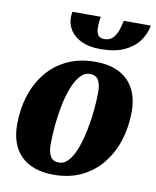

<svg xmlns="http://www.w3.org/2000/svg" viewBox="-85 -805 723 891"><g transform="rotate(10 276.5 -360.0)"><path d="M227.7 20Q177.7 20 139 6.3Q100.3 -7.3 74.2 -33.5Q48 -59.7 34.8 -96.8Q21.7 -134 21.7 -180.7Q21.7 -253 41.8 -316.3Q62 -379.7 101.2 -427.7Q140.3 -475.7 197.8 -502.8Q255.3 -530 330.3 -530Q381.3 -530 419.5 -516.3Q457.7 -502.7 483.3 -476.8Q509 -451 522.2 -414.5Q535.3 -378 535.3 -332Q535.3 -259.7 515.2 -196.2Q495 -132.7 455.7 -83.8Q416.3 -35 359.2 -7.5Q302 20 227.7 20ZM243.7 -40Q269 -40 289.2 -63.7Q309.3 -87.3 323.7 -126.5Q338 -165.7 347.5 -212.7Q357 -259.7 361.7 -307.2Q366.3 -354.7 366.3 -394.3Q366.3 -428 355.2 -449Q344 -470 314 -470Q288 -470 267.7 -446.7Q247.3 -423.3 232.7 -384.7Q218 -346 208.8 -299Q199.7 -252 195.3 -204.3Q191 -156.7 191 -115.7Q191 -82.7 202.3 -61.3Q213.7 -40 243.7 -40ZM341.3 -592Q288.3 -592 252.8 -608.5Q217.3 -625 199.2 -652.5Q181 -680 181 -712.7Q181 -725 184 -740H317.3Q314.7 -727.3 313.7 -712.8Q312.7 -698.3 312.7 -687Q312.7 -668 320.8 -654.5Q329 -641 351.3 -641Q377 -641 391.7 -656.8Q406.3 -672.7 414 -695.7Q421.7 -718.7 425.3 -740H553.3Q545.7 -698 520.3 -664.5Q495 -631 450.7 -611.5Q406.3 -592 341.3 -592Z"/></g></svg>

Font: Sansita Swashed Light
Style: Regular
Weight: 300
Designer: Pablo Cosgaya
Foundry: Omnibus-Type
Version: Version 1.003